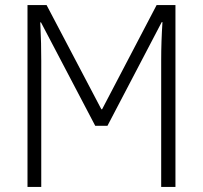

<svg xmlns="http://www.w3.org/2000/svg" viewBox="-20 -734 798 754"><path d="M88 -714H163L378 -305H381L595 -714H669V0H613V-500Q613 -570 618 -647H615L402 -240H354L141 -646H138L139 -625Q142 -567 142 -495V0H88Z"/></svg>

Font: Noto Sans UI NarrowLight
Style: Regular
Weight: 300
Width: 4
Designer: Monotype Design Team
Foundry: Monotype Imaging Inc.
Version: Version 1.001